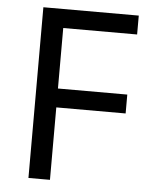

<svg xmlns="http://www.w3.org/2000/svg" viewBox="-52 -757 623 800"><g transform="rotate(5 259.5 -357.0)"><path d="M187 0H97V-714H496V-635H187V-382H477V-303H187Z"/></g></svg>

Font: Noto Sans Palmyrene
Style: Regular
Weight: 400
Designer: Monotype Design Team
Foundry: Monotype Imaging Inc.
Version: Version 2.001; ttfautohint (v1.8.4.7-5d5b)